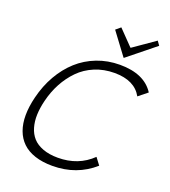

<svg xmlns="http://www.w3.org/2000/svg" viewBox="-186 -1204 1194 1348"><g transform="rotate(20 411.5 -530.0)"><path d="M823.2 -706.1 756.8 -652.8Q701.7 -752.9 551.8 -752.9Q472.7 -752.9 405 -724.9Q337.4 -696.8 289.1 -647.5Q240.7 -598.1 207.3 -535.9Q173.8 -473.6 155.8 -399.9Q141.6 -342.3 139.9 -292Q138.2 -241.7 150.9 -198Q163.6 -154.3 191.2 -123.5Q218.8 -92.8 266.4 -75Q314 -57.1 378.9 -57.1Q531.2 -57.1 632.8 -155.8L671.9 -104Q543.5 9.8 361.8 9.8Q287.6 9.8 231 -9Q174.3 -27.8 137.9 -63Q101.6 -98.1 83.3 -148.4Q64.9 -198.7 65.2 -262Q65.4 -325.2 84 -399.9Q106.9 -493.2 151.1 -570.3Q195.3 -647.5 256.6 -702.9Q317.9 -758.3 397.7 -789.1Q477.5 -819.8 567.9 -819.8Q750.5 -819.8 823.2 -706.1ZM757.8 -1069.8 779.8 -1039.1 576.2 -875H573.2L450.2 -1040L485.8 -1069.8L594.2 -958H597.2Z"/></g></svg>

Font: Sinkin Sans 300 Light Italic
Style: Regular
Weight: 300
Italic angle: -112°
Designer: Keith Bates
Foundry: K-Type
Version: Sinkin Sans (version 1.0)  by Keith Bates   •   © 2014   www